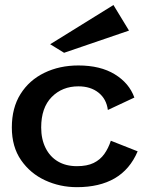

<svg xmlns="http://www.w3.org/2000/svg" viewBox="-20 -748 597 779"><path d="M292.1 11.4Q223.3 11.4 163.1 -16.4Q102.9 -44.2 65.5 -98.2Q28 -152.2 28 -230.8Q28 -310.5 63.3 -366.6Q98.5 -422.7 159.9 -452.5Q221.3 -482.4 298.1 -482.4Q387 -482.4 445.6 -446.6Q504.1 -410.9 525.2 -352.2L417.6 -301.8Q411.9 -346.5 379.7 -372.1Q347.5 -397.7 298.1 -397.7Q232.5 -397.7 189.8 -354.4Q147.1 -311.1 147.1 -230.8Q147.1 -183.5 164.9 -147.7Q182.8 -111.9 215.1 -92.9Q247.3 -73.8 292.1 -73.8Q333 -73.8 359.7 -86.7Q386.4 -99.7 403.1 -123.1Q419.8 -146.5 429.7 -177L538.5 -134Q507.1 -60.3 445.3 -24.4Q383.5 11.4 292.1 11.4ZM240 -533.8 183.6 -568.5 440.3 -727.6 503.4 -623.9Z"/></svg>

Font: Panamera Thin
Style: Regular
Weight: 100
Designer: Bastien Sozeau
Foundry: NBR — Bastien Sozeau
Version: Version 3.003;gftools[0.9.33]